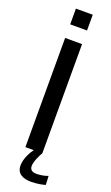

<svg xmlns="http://www.w3.org/2000/svg" viewBox="-175 -788 567 980"><g transform="rotate(20 109.0 -297.5)"><path d="M53 0H98.5C86 16 61.5 57 61.5 96.5C61.5 142 98.5 156.5 140 156.5C173 156.5 207.5 149.5 217 145.5L214.5 97.5C204.5 102.5 175.5 109 153 109C127.5 109 116 98.5 116 79C116 55 135.5 15 145 0V-593H53ZM53.5 -752.5V-667H145V-752.5Z"/></g></svg>

Font: Anybody
Style: Regular
Weight: 400
Designer: Tyler Finck
Foundry: Etcetera Type Company
Version: Version 1.110